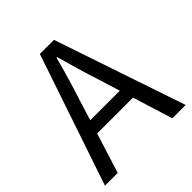

<svg xmlns="http://www.w3.org/2000/svg" viewBox="-181 -781 905 905"><g transform="rotate(-45 272.0 -328.0)"><path d="M203 -367 172 -267H369L338 -367Q320 -422 304 -476.5Q288 -531 272 -588H268Q253 -531 237 -476.5Q221 -422 203 -367ZM3 0 225 -656H319L541 0H452L390 -200H151L88 0Z"/></g></svg>

Font: Source Sans Pro
Style: Regular
Weight: 400
Designer: Paul D. Hunt
Foundry: Adobe Systems Incorporated
Version: Version 2.021;PS 2.000;hotconv 1.0.86;makeotf.lib2.5.63406